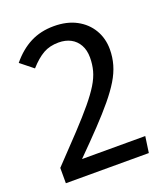

<svg xmlns="http://www.w3.org/2000/svg" viewBox="-127 -769 749 859"><g transform="rotate(-20 247.5 -339.5)"><path d="M228 -679Q290 -679 335 -655Q380 -631 404.5 -589.5Q429 -548 429 -496Q429 -459 419 -424Q409 -389 387.5 -353.5Q366 -318 332.5 -277.5Q299 -237 252.5 -188Q206 -139 144 -77H445L434 0H39V-73Q110 -147 160.5 -201Q211 -255 244.5 -295.5Q278 -336 297.5 -368Q317 -400 325 -429.5Q333 -459 333 -492Q333 -527 319 -552Q305 -577 280.5 -590Q256 -603 223 -603Q181 -603 150 -585.5Q119 -568 85 -530L25 -578Q66 -628 115.5 -653.5Q165 -679 228 -679Z"/></g></svg>

Font: Fira Sans Variable
Style: Regular
Weight: 400
Designer: Carrois Corporate & Edenspiekermann AG
Foundry: Carrois Corporate GbR & Edenspiekermann AG
Version: Version 4.202